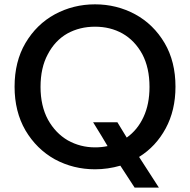

<svg xmlns="http://www.w3.org/2000/svg" viewBox="-20 -767 872 881"><path d="M740.2 -177.7Q695.3 -94.7 618.2 -46.9Q648.4 0 709 93.8Q681.6 93.8 597.7 93.8Q581.1 68.4 532.2 -6.8Q474.6 9.8 416 9.8Q316.4 9.8 231.4 -36.1Q147.5 -83 96.7 -168.9Q46.9 -254.9 46.9 -369.1Q46.9 -484.4 96.7 -569.3Q147.5 -655.3 231.4 -701.2Q316.4 -747.1 416 -747.1Q515.6 -747.1 600.6 -701.2Q684.6 -655.3 735.4 -569.3Q785.2 -484.4 785.2 -369.1Q785.2 -260.7 740.2 -177.7ZM200.2 -217.8Q234.4 -156.2 291 -123Q348.6 -90.8 416 -90.8Q447.3 -90.8 473.6 -96.7Q452.1 -133.8 407.2 -206.1Q434.6 -206.1 518.6 -206.1Q529.3 -188.5 561.5 -135.7Q611.3 -170.9 638.7 -230.5Q666 -289.1 666 -368.2Q666 -456.1 632.8 -518.6Q598.6 -581.1 542 -613.3Q486.3 -644.5 416 -644.5Q345.7 -644.5 289.1 -613.3Q232.4 -581.1 199.2 -517.6Q166 -456.1 166 -368.2Q166 -281.2 200.2 -217.8Z"/></svg>

Font: Alata=Ham
Style: Regular
Weight: 400
Designer: Spyros Zevelakis, Eben Sorkin
Version: Version 1.004